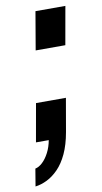

<svg xmlns="http://www.w3.org/2000/svg" viewBox="-110 -568 416 784"><g transform="rotate(-10 97.5 -175.5)"><path d="M-28 177 -16 105Q-1 102 14 88Q29 74 41 51Q53 28 58 0H5L33 -158H157L133 -20Q124 31 107 67.5Q90 104 67.5 127Q45 150 20.5 162Q-4 174 -28 177ZM69 -370 96 -528H220L192 -370Z"/></g></svg>

Font: Archivo ExtraCondensed ExtraBold
Style: Italic
Weight: 800
Width: 2
Italic angle: -10°
Designer: Hector Gatti
Foundry: Omnibus-Type
Version: Version 2.001